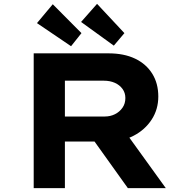

<svg xmlns="http://www.w3.org/2000/svg" viewBox="-20 -977 995 997"><path d="M155 0V-700H543Q624 -700 681.5 -672.5Q739 -645 770.5 -594.5Q802 -544 802 -476Q802 -409 767.5 -356Q733 -303 674.5 -272.5Q616 -242 543 -242H317V0ZM644 0 418 -316 595 -341 841 0ZM317 -372H524Q553 -372 577 -384Q601 -396 616 -417.5Q631 -439 631 -468Q631 -495 616 -515.5Q601 -536 576 -547Q551 -558 519 -558H317ZM571 -740 401 -863 484 -957 626 -805ZM349 -737 172 -857 254 -955 403 -805Z"/></svg>

Font: Lexend Tera
Style: Bold
Weight: 700
Designer: Bonnie Shaver-Troup, Thomas Jockin
Foundry: Lexend
Version: Version 1.007